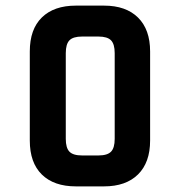

<svg xmlns="http://www.w3.org/2000/svg" viewBox="-20 -663 640 683"><path d="M272 -110H330Q362 -110 375 -123.5Q388 -137 388 -169V-474Q388 -506 375 -519.5Q362 -533 330 -533H272Q240 -533 227 -519.5Q214 -506 214 -474V-169Q214 -137 227 -123.5Q240 -110 272 -110ZM350 0H250Q172 0 129 -42Q86 -84 86 -163V-480Q86 -559 129 -601Q172 -643 250 -643H350Q428 -643 471 -600.5Q514 -558 514 -480V-163Q514 -85 471 -42.5Q428 0 350 0Z"/></svg>

Font: RajdhaniMono
Style: Bold
Weight: 700
Monospace: yes
Designer: Satya Rajpurohit, Jyotish Sonowal
Foundry: Indian Type Foundry
Version: Version 1.201;PS 1.0;hotconv 1.0.78;makeotf.lib2.5.61930; tt